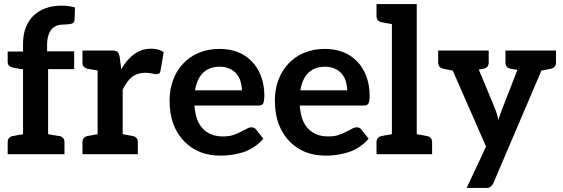

<svg xmlns="http://www.w3.org/2000/svg" viewBox="-20 -763 2786 950"><path d="M220 -590C224 -603 230 -613 238 -621C246 -629 256 -635 267 -638C278 -641 291 -642 306 -642C317 -642 327 -644 335 -646C343 -648 348 -654 349 -664L351 -726C331 -732 309 -735 285 -735C255 -735 229 -731 205 -722C181 -713 162 -701 145 -685C128 -669 116 -648 107 -625C98 -602 94 -575 94 -546V-508H18V-458C18 -449 20 -442 26 -437C32 -432 40 -429 50 -427L94 -420V-99C82 -97 72 -95 65 -94C58 -93 53 -92 50 -91C47 -90 44 -90 43 -90C26 -86 18 -76 18 -59V0H94H217H218H299V-59C299 -76 291 -86 274 -90C273 -90 270 -91 266 -91C262 -91 256 -93 248 -94C240 -95 230 -97 218 -99V-421H347V-509H213V-543C213 -562 216 -577 220 -590Z M727 -522C696 -522 669 -513 644 -495C619 -477 598 -452 580 -420L572 -482C570 -493 567 -501 562 -506C557 -511 549 -513 536 -513H463H388V-454C388 -437 396 -427 413 -423C421 -422 420 -422 463 -414V-99C420 -91 421 -91 413 -90C396 -86 388 -76 388 -59V0H463H587H662V-59C662 -76 654 -86 637 -90C629 -91 630 -91 587 -99V-319C600 -346 615 -368 633 -382C651 -396 673 -403 699 -403C713 -403 725 -401 734 -399C743 -397 749 -396 754 -396C760 -396 765 -398 768 -400C771 -402 773 -406 774 -412L790 -505C773 -517 752 -522 727 -522Z M1066 -521C1028 -521 992 -514 962 -501C932 -488 906 -470 885 -447C864 -424 847 -397 836 -366C825 -335 819 -303 819 -268C819 -223 825 -183 838 -149C851 -115 869 -86 892 -63C915 -40 941 -22 972 -10C1003 2 1035 7 1071 7C1089 7 1108 6 1127 3C1146 0 1165 -4 1184 -10C1202 -16 1220 -25 1237 -36C1254 -47 1269 -61 1283 -77L1247 -122C1244 -126 1242 -128 1238 -130C1234 -132 1229 -133 1224 -133C1216 -133 1209 -131 1201 -126C1193 -121 1183 -117 1172 -111C1161 -105 1149 -100 1134 -95C1120 -90 1103 -88 1083 -88C1042 -88 1010 -100 985 -125C960 -150 946 -188 942 -241H1259C1265 -241 1269 -241 1273 -243C1277 -245 1280 -247 1282 -251C1284 -254 1285 -259 1286 -265C1287 -271 1288 -280 1288 -289C1288 -326 1282 -358 1271 -387C1260 -416 1245 -440 1225 -460C1205 -480 1182 -496 1155 -506C1128 -516 1098 -521 1066 -521ZM1068 -433C1086 -433 1102 -429 1116 -423C1130 -417 1141 -409 1150 -398C1159 -387 1166 -375 1170 -361C1174 -347 1177 -332 1177 -316H945C951 -353 964 -382 984 -402C1004 -422 1032 -433 1068 -433Z M1587 -521C1549 -521 1513 -514 1483 -501C1453 -488 1427 -470 1406 -447C1385 -424 1368 -397 1357 -366C1346 -335 1340 -303 1340 -268C1340 -223 1346 -183 1359 -149C1372 -115 1390 -86 1413 -63C1436 -40 1462 -22 1493 -10C1524 2 1556 7 1592 7C1610 7 1629 6 1648 3C1667 0 1686 -4 1705 -10C1723 -16 1741 -25 1758 -36C1775 -47 1790 -61 1804 -77L1768 -122C1765 -126 1763 -128 1759 -130C1755 -132 1750 -133 1745 -133C1737 -133 1730 -131 1722 -126C1714 -121 1704 -117 1693 -111C1682 -105 1670 -100 1655 -95C1641 -90 1624 -88 1604 -88C1563 -88 1531 -100 1506 -125C1481 -150 1467 -188 1463 -241H1780C1786 -241 1790 -241 1794 -243C1798 -245 1801 -247 1803 -251C1805 -254 1806 -259 1807 -265C1808 -271 1809 -280 1809 -289C1809 -326 1803 -358 1792 -387C1781 -416 1766 -440 1746 -460C1726 -480 1703 -496 1676 -506C1649 -516 1619 -521 1587 -521ZM1589 -433C1607 -433 1623 -429 1637 -423C1651 -417 1662 -409 1671 -398C1680 -387 1687 -375 1691 -361C1695 -347 1698 -332 1698 -316H1466C1472 -353 1485 -382 1505 -402C1525 -422 1553 -433 1589 -433Z M2093 -90C2092 -90 2090 -90 2087 -91C2084 -92 2079 -93 2072 -94C2065 -95 2054 -97 2042 -99V-743H1919H1843V-684C1843 -667 1851 -657 1868 -653C1869 -653 1871 -652 1874 -652C1877 -652 1882 -650 1889 -649C1896 -648 1907 -646 1919 -644V-99C1907 -97 1896 -95 1889 -94C1882 -93 1877 -92 1874 -91C1871 -90 1869 -90 1868 -90C1851 -86 1843 -76 1843 -59V0H1919H2042H2118V-59C2118 -76 2110 -86 2093 -90Z M2701 -513H2602H2481V-454C2481 -437 2489 -427 2506 -423C2512 -422 2514 -422 2540 -417L2465 -224C2461 -215 2458 -206 2455 -197C2452 -188 2449 -179 2446 -169C2444 -178 2442 -188 2439 -197C2436 -206 2434 -215 2430 -224L2349 -419C2365 -422 2368 -422 2373 -423C2390 -427 2398 -437 2398 -454V-513H2285H2177H2148V-454C2148 -437 2156 -427 2173 -423C2181 -422 2178 -421 2220 -414L2385 -38L2289 167H2381C2393 167 2401 166 2407 161C2413 157 2418 150 2422 141L2659 -414C2701 -421 2698 -422 2706 -423C2723 -427 2731 -437 2731 -454V-513Z"/></svg>

Font: SVN-Aleo
Style: Bold
Weight: 700
Designer: Alessio Laiso
Version: Version 1.2.2